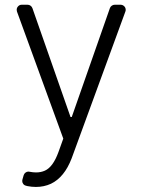

<svg xmlns="http://www.w3.org/2000/svg" viewBox="-20 -565 586 790"><path d="M92.3 200.6Q88.8 199.9 87.4 199.2Q80.3 197.8 75.8 192.1Q71.4 186.4 71.4 179.3Q71.4 176.5 72.4 173.3L77.4 155.9Q79.5 149.1 85 145.1Q90.6 141 96.9 141Q98.7 141 101.6 141.7Q116.8 144.5 128.2 144.5Q148.4 144.5 164.8 137.1Q198.2 122.2 220.5 60.7L240.4 5.3L49.7 -517.8Q48.7 -521 48.7 -524.5Q48.7 -533 54.7 -539.2Q60.7 -545.5 69.2 -545.5H93.4Q100.1 -545.5 105.5 -541.7Q110.8 -538 113.3 -531.6L270.2 -83.5H275.2L432.2 -531.6Q434.3 -537.6 439.8 -541.5Q445.3 -545.5 452.1 -545.5H476.6Q485.4 -545.1 491.3 -539.1Q497.2 -533 497.2 -524.5Q497.2 -520.2 495.7 -517L274.9 86.3Q259.6 126.1 238.6 151.6Q217.3 177.9 189.6 191.1Q161.2 204.2 127.5 204.2Q110.1 204.2 92.3 200.6Z"/></svg>

Font: DeltaSans Light
Style: Regular
Weight: 300
Designer: Rasmus Andersson
Foundry: rsms
Version: Version 3.012